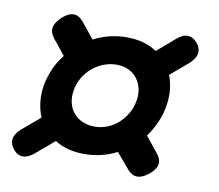

<svg xmlns="http://www.w3.org/2000/svg" viewBox="-61 -691 722 634"><g transform="rotate(10 300.0 -373.5)"><path d="M487 -215Q502 -197 499 -179.5Q496 -162 475 -145Q454 -128 436.5 -128Q419 -128 404 -145L360 -197Q335 -184 307.5 -177.5Q280 -171 251 -171Q222 -171 197 -177.5Q172 -184 152 -197L91 -145Q71 -128 53 -128Q35 -128 21 -145Q7 -162 10 -180Q13 -198 33 -215L92 -265Q82 -288 79 -315.5Q76 -343 81 -373Q87 -402 98.5 -428.5Q110 -455 129 -478L87 -530Q73 -548 76.5 -565.5Q80 -583 100 -601Q120 -619 137.5 -619Q155 -619 170 -601L213 -548Q238 -561 266 -568Q294 -575 323 -575Q353 -575 378.5 -568Q404 -561 425 -547L483 -597Q503 -615 521 -614.5Q539 -614 553 -597Q567 -580 564 -562.5Q561 -545 541 -527L482 -477Q491 -454 493.5 -428Q496 -402 491 -373Q486 -344 474 -317Q462 -290 445 -267ZM269 -266Q291 -266 311.5 -274Q332 -282 348 -296.5Q364 -311 375.5 -330.5Q387 -350 391 -373Q395 -396 390.5 -415.5Q386 -435 374.5 -449.5Q363 -464 345.5 -472Q328 -480 306 -480Q284 -480 263 -472Q242 -464 225 -449.5Q208 -435 196.5 -415.5Q185 -396 181 -373Q177 -350 181.5 -330.5Q186 -311 198 -296.5Q210 -282 228.5 -274Q247 -266 269 -266Z"/></g></svg>

Font: Maple Mono ExtraBold
Style: Italic
Weight: 800
Italic angle: -10°
Monospace: yes
Designer: subframe7536
Version: Version 7.200